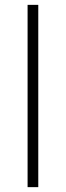

<svg xmlns="http://www.w3.org/2000/svg" viewBox="-20 -770 272 790"><path d="M137.5 -750V0H93.5V-750Z"/></svg>

Font: Russisch Sans ExtraLight
Style: Regular
Weight: 200
Width: 4
Designer: Michael Sharanda (font) & Cristiano Sobral (main changes)
Foundry: Michael Sharanda
Version: Version 2.00;September 8, 2020;FontCreator 13.0.0.2681 64-bi